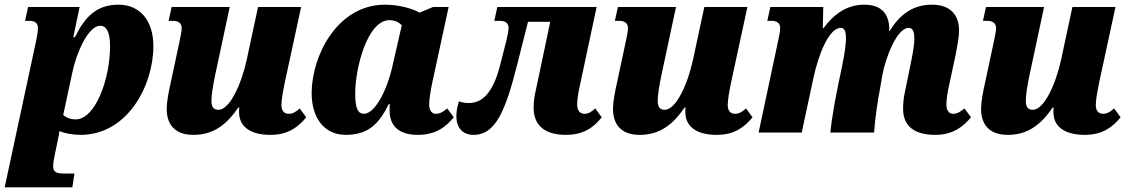

<svg xmlns="http://www.w3.org/2000/svg" viewBox="-54 -566 4816 820"><path d="M-34 234H255L264 175H219C185 175 173 168 173 143C173 133 175 120 179 100L192 37C195 21 199 4 200 -6C221 3 255 10 290 10C490 10 601 -200 601 -369C601 -478 544 -546 452 -546C356 -546 307 -491 266 -407H259L286 -536H66L53 -477H71C98 -477 108 -465 108 -446C108 -434 105 -415 101 -395ZM269 -56C250 -56 231 -62 216 -75L255 -257C273 -342 323 -456 374 -456C403 -456 416 -424 416 -368C416 -228 353 -56 269 -56Z M772 10C858 10 914 -34 964 -107H968C967 -102 967 -97 967 -87C967 -29 1010 10 1101 10C1181 10 1222 -27 1254 -65L1226 -103C1210 -88 1196 -80 1179 -80C1159 -80 1148 -94 1148 -117C1148 -142 1155 -177 1163 -217L1232 -536H1048L1000 -312C976 -202 926 -97 879 -97C856 -97 849 -112 849 -136C849 -159 855 -197 864 -241L927 -536H679L666 -477H685C711 -477 722 -464 722 -446C722 -431 717 -411 711 -381L676 -217C666 -174 658 -131 658 -101C658 -42 686 10 772 10Z M1423 10C1521 10 1566 -40 1606 -121H1611C1610 -113 1610 -105 1610 -93C1610 -30 1648 10 1730 10C1811 10 1852 -27 1884 -65L1856 -103C1838 -88 1825 -80 1807 -80C1790 -80 1779 -95 1779 -119C1779 -145 1785 -178 1793 -217L1862 -536H1795L1738 -512C1708 -529 1651 -546 1590 -546C1387 -546 1277 -328 1277 -168C1277 -67 1327 10 1423 10ZM1500 -80C1477 -80 1463 -99 1463 -167C1463 -273 1514 -480 1610 -480C1625 -480 1646 -475 1662 -458L1623 -288C1600 -182 1548 -80 1500 -80Z M1969 10C2061 10 2104 -89 2154 -287L2201 -473H2296L2233 -174C2228 -153 2225 -128 2225 -106C2225 -47 2255 10 2363 10C2444 10 2485 -27 2516 -65L2488 -103C2472 -88 2459 -80 2443 -80C2422 -80 2411 -95 2411 -119C2411 -142 2416 -174 2426 -217L2494 -536H2070L2057 -477H2079C2106 -477 2118 -466 2118 -447C2118 -436 2115 -420 2110 -398L2083 -292C2051 -163 2002 -126 1948 -126C1934 -126 1921 -128 1906 -133C1899 -111 1895 -90 1895 -71C1895 -23 1919 10 1969 10Z M2678 10C2764 10 2820 -34 2870 -107H2874C2873 -102 2873 -97 2873 -87C2873 -29 2916 10 3007 10C3087 10 3128 -27 3160 -65L3132 -103C3116 -88 3102 -80 3085 -80C3065 -80 3054 -94 3054 -117C3054 -142 3061 -177 3069 -217L3138 -536H2954L2906 -312C2882 -202 2832 -97 2785 -97C2762 -97 2755 -112 2755 -136C2755 -159 2761 -197 2770 -241L2833 -536H2585L2572 -477H2591C2617 -477 2628 -464 2628 -446C2628 -431 2623 -411 2617 -381L2582 -217C2572 -174 2564 -131 2564 -101C2564 -42 2592 10 2678 10Z M3940 10C4018 10 4061 -27 4093 -65L4065 -103C4047 -88 4034 -80 4016 -80C3999 -80 3988 -95 3988 -119C3988 -139 3991 -163 3999 -200L4024 -316C4034 -365 4042 -408 4042 -435C4042 -497 4010 -546 3926 -546C3849 -546 3791 -508 3746 -434H3743C3744 -437 3744 -442 3744 -445C3742 -505 3712 -546 3638 -546C3570 -546 3514 -514 3463 -446H3460L3462 -536H3236L3223 -477H3241C3268 -477 3278 -464 3278 -446C3278 -433 3274 -412 3267 -381L3186 0H3370L3420 -233C3441 -332 3486 -447 3537 -447C3558 -447 3559 -420 3559 -399C3559 -384 3555 -344 3543 -286L3527 -210C3514 -145 3499 -67 3492 0H3679C3684 -67 3695 -140 3706 -196L3715 -248C3729 -322 3777 -447 3827 -447C3849 -447 3851 -420 3851 -399C3851 -370 3841 -320 3834 -287L3811 -174C3805 -150 3803 -124 3803 -100C3803 -45 3832 10 3940 10Z M4250 10C4336 10 4392 -34 4442 -107H4446C4445 -102 4445 -97 4445 -87C4445 -29 4488 10 4579 10C4659 10 4700 -27 4732 -65L4704 -103C4688 -88 4674 -80 4657 -80C4637 -80 4626 -94 4626 -117C4626 -142 4633 -177 4641 -217L4710 -536H4526L4478 -312C4454 -202 4404 -97 4357 -97C4334 -97 4327 -112 4327 -136C4327 -159 4333 -197 4342 -241L4405 -536H4157L4144 -477H4163C4189 -477 4200 -464 4200 -446C4200 -431 4195 -411 4189 -381L4154 -217C4144 -174 4136 -131 4136 -101C4136 -42 4164 10 4250 10Z"/></svg>

Font: Noto Serif SemiCondensed Black
Style: Italic
Weight: 900
Width: 4
Italic angle: -12°
Designer: Monotype Design Team
Foundry: Monotype Imaging Inc.
Version: Version 2.014